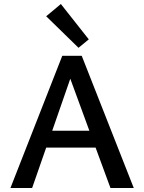

<svg xmlns="http://www.w3.org/2000/svg" viewBox="-20 -936 718 956"><path d="M422 -740 371 -698 210 -855 283 -916ZM530 0 456 -201H210L140 0H32L290 -658H387L646 0ZM240 -285H425L330 -544Z"/></svg>

Font: EauTest Semibold
Style: Regular
Weight: 600
Designer: Christian Thalmann (Catharsis Fonts)
Version: Version 0.001;PS 000.001;hotconv 1.0.88;makeotf.lib2.5.64775